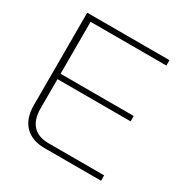

<svg xmlns="http://www.w3.org/2000/svg" viewBox="-156 -799 897 928"><g transform="rotate(30 293.0 -335.0)"><path d="M68 -670V-153C68 -56 122 0 217 0H532V-30H220C145 -30 104 -75 104 -155V-320H512V-350H104V-640H527V-670Z"/></g></svg>

Font: LT Wave Alt Thin
Style: Regular
Weight: 100
Designer: Daniel Lyons
Version: Version 2.5 (Glyphs App)